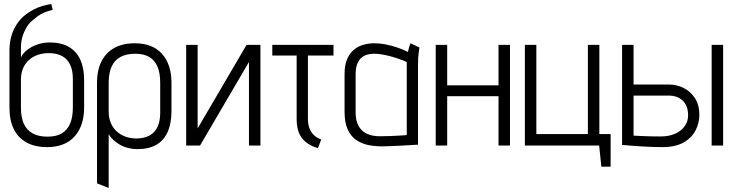

<svg xmlns="http://www.w3.org/2000/svg" viewBox="-20 -723 3657 954"><path d="M227 -512Q196 -512 167.5 -502.5Q139 -493 117 -476.5Q95 -460 84 -438V-483Q84 -522 95 -551.5Q106 -581 122 -602Q136 -619 166 -641.5Q196 -664 242 -674L235 -703Q186 -696 146 -675Q106 -654 81 -626Q54 -595 40.5 -556.5Q27 -518 27 -473V-189Q27 -125 48.5 -81.5Q70 -38 112 -15Q154 8 213 8Q303 8 350.5 -45Q398 -98 398 -189V-324Q398 -386 378.5 -427.5Q359 -469 321 -490.5Q283 -512 227 -512ZM222 -459Q261 -459 287.5 -445Q314 -431 328 -402.5Q342 -374 342 -332V-189Q342 -140 328 -108Q314 -76 286.5 -60Q259 -44 216 -44Q172 -44 142.5 -60Q113 -76 98.5 -108Q84 -140 84 -189V-327Q84 -359 94.5 -383.5Q105 -408 124 -425Q143 -442 168 -450.5Q193 -459 222 -459Z M832 -171V-311Q832 -403 785 -455.5Q738 -508 649 -508Q561 -508 511.5 -457Q462 -406 462 -311V188L520 211V-56Q529 -41 543.5 -27.5Q558 -14 576.5 -3.5Q595 7 617 12.5Q639 18 663 18Q719 18 756.5 -3.5Q794 -25 813 -67.5Q832 -110 832 -171ZM776 -311V-163Q776 -120 762.5 -92Q749 -64 722.5 -49.5Q696 -35 658 -35Q630 -35 605 -43.5Q580 -52 561 -69Q542 -86 531 -111Q520 -136 520 -168V-311Q520 -360 534.5 -392Q549 -424 578.5 -440Q608 -456 652 -456Q694 -456 721.5 -440Q749 -424 762.5 -392Q776 -360 776 -311Z M962 -500H905V0H974L1217 -415V0H1274V-500H1205L962 -85Z M1510 -133V-447H1637V-500H1333V-447H1454V-133Q1454 -103 1460 -79.5Q1466 -56 1479 -38.5Q1492 -21 1512 -8Q1532 5 1560 13L1576 -30Q1554 -38 1539.5 -52Q1525 -66 1517.5 -86Q1510 -106 1510 -133Z M2064 -487 2020 -508Q2014 -495 2010.5 -480Q2007 -465 2007 -465Q1981 -478 1952.5 -487.5Q1924 -497 1895.5 -502.5Q1867 -508 1840 -508Q1812 -508 1785.5 -500.5Q1759 -493 1738 -475.5Q1717 -458 1704.5 -428.5Q1692 -399 1692 -354V-169Q1692 -113 1708.5 -78Q1725 -43 1753.5 -25Q1782 -7 1816.5 -1Q1851 5 1887 4Q1900 4 1921.5 3Q1943 2 1966.5 1Q1990 0 2011 -1.5Q2032 -3 2045 -3.5Q2058 -4 2057 -4V-400Q2057 -437 2060.5 -462Q2064 -487 2064 -487ZM1747 -163V-351Q1747 -388 1756.5 -409Q1766 -430 1780.5 -440Q1795 -450 1810.5 -453Q1826 -456 1838 -456Q1853 -456 1871 -453.5Q1889 -451 1909.5 -446Q1930 -441 1953 -433.5Q1976 -426 2001 -415V-52Q2001 -52 1990 -51Q1979 -50 1960.5 -49Q1942 -48 1918 -47Q1894 -46 1867 -46Q1828 -46 1801 -59.5Q1774 -73 1760.5 -99.5Q1747 -126 1747 -163Z M2457 -299H2202V-500H2145V0H2202V-245H2457V0H2514V-500H2457Z M2958 -500H2901V-57H2645V-500H2588V0H2957L2968 105H3014V-57H2958Z M3516 0H3573V-500H3516ZM3303 -303H3128V-500H3071V-3Q3075 -3 3089 -1.5Q3103 0 3123.5 1.5Q3144 3 3168.5 4.5Q3193 6 3220 7Q3247 8 3272 8Q3335 8 3375.5 -14.5Q3416 -37 3435.5 -74Q3455 -111 3455 -152Q3455 -201 3433.5 -234.5Q3412 -268 3377.5 -285.5Q3343 -303 3303 -303ZM3262 -45Q3238 -45 3214 -45.5Q3190 -46 3170.5 -47Q3151 -48 3139.5 -48.5Q3128 -49 3128 -49V-248H3308Q3321 -248 3336.5 -243.5Q3352 -239 3366.5 -228Q3381 -217 3390 -197.5Q3399 -178 3399 -149Q3399 -120 3382 -96Q3365 -72 3334.5 -58.5Q3304 -45 3262 -45Z"/></svg>

Font: Advent Pro
Style: Regular
Weight: 400
Designer: VivaRado, Andreas Kalpakidis
Foundry: VivaRado, Andreas Kalpakidis
Version: Version 3.000